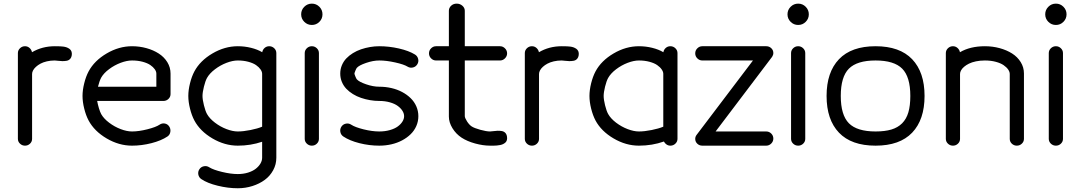

<svg xmlns="http://www.w3.org/2000/svg" viewBox="-20 -789 5855 1040"><path d="M76.9 -501.5Q76.9 -516.6 88.3 -527.6Q99.6 -538.6 115.5 -538.6Q129.6 -538.6 140.1 -529.2Q150.6 -519.8 153.3 -506.1Q208.5 -538.6 276.9 -538.6Q309.1 -538.6 323.2 -536.6Q332.5 -535.4 340.5 -532.6Q348.4 -529.8 355.8 -524.7Q363.3 -519.5 366.8 -510.9Q370.4 -502.2 368.9 -491Q366.9 -477.3 359.4 -469.4Q351.8 -461.4 340 -459.6Q328.1 -457.8 317.9 -457.9Q307.6 -458 294.6 -459.7Q281.5 -461.4 276.9 -461.4Q254.2 -461.4 233.9 -456.7Q213.6 -451.9 199.3 -444.2Q185.1 -436.5 174.6 -426.9Q164.1 -417.2 158.9 -407.3Q153.8 -397.5 153.8 -388.2V-36.6Q153.8 -21.5 142.5 -10.7Q131.1 0 115.5 0Q99.6 0 88.3 -10.9Q76.9 -21.7 76.9 -36.9Z M528.3 -368.9Q518.6 -350.8 510.7 -319.3H826.9V-390.4Q826.9 -401.6 818.4 -413.8Q809.8 -426 794.1 -436.8Q778.3 -447.5 752.3 -454.5Q726.3 -461.4 695.1 -461.4Q667.2 -461.4 633.8 -448.9Q600.3 -436.3 571.3 -414.7Q542.2 -393.1 528.3 -368.9ZM844 -113.5Q857.2 -122.6 872.3 -120Q887.5 -117.4 896.2 -104.5Q905.3 -91.1 902.7 -74.7Q900.1 -58.3 887 -49.6Q853.3 -27.1 800.2 -13.5Q747.1 0 695.1 0Q624.3 0 557.6 -39.2Q491 -78.4 460 -136.2Q445.3 -163.8 436.2 -200.7Q427 -237.5 427 -269.3Q427 -301 436.2 -337.9Q445.3 -374.8 460 -402.3Q491 -460.2 557.6 -499.4Q624.3 -538.6 695.1 -538.6Q735.6 -538.6 773.2 -528.2Q810.8 -517.8 839.8 -499.1Q868.9 -480.5 886.4 -452.1Q903.8 -423.8 903.8 -390.4V-279.3Q903.8 -264.2 892.5 -253.2Q881.1 -242.2 865.2 -242.2H506.3Q509.8 -222.7 515.9 -202.5Q522 -182.4 528.3 -170.7Q542.2 -146.2 571.3 -124.3Q600.3 -102.3 633.8 -89.6Q667.2 -76.9 695.1 -76.9Q731.7 -76.9 778 -88.6Q824.2 -100.3 844 -113.5Z M1101.3 -171.4Q1115.2 -146.7 1144.3 -124.6Q1173.3 -102.5 1206.8 -89.7Q1240.2 -76.9 1268.1 -76.9Q1298.1 -76.9 1336.9 -84.7Q1375.7 -92.5 1399.9 -102.8V-388.9Q1399.9 -400.4 1391.4 -412.8Q1382.8 -425.3 1367.1 -436.3Q1351.3 -447.3 1325.3 -454.3Q1299.3 -461.4 1268.1 -461.4Q1240.2 -461.4 1206.8 -448.6Q1173.3 -435.8 1144.3 -413.7Q1115.2 -391.6 1101.3 -366.9Q1092.3 -350.6 1084.6 -319.6Q1076.9 -288.6 1076.9 -269.3Q1076.9 -249.8 1084.6 -218.8Q1092.3 -187.7 1101.3 -171.4ZM1113.5 117.2Q1135.5 130.9 1182.9 142.3Q1230.2 153.8 1268.1 153.8Q1298.3 153.8 1323.9 145.8Q1349.4 137.7 1365.6 124.9Q1381.8 112.1 1390.9 96.6Q1399.9 81.1 1399.9 65.4V-21.2Q1337.4 0 1268.1 0Q1197.3 0 1130.6 -39.2Q1064 -78.4 1033 -136.2Q1018.3 -163.8 1009.2 -200.7Q1000 -237.5 1000 -269.3Q1000 -301 1009.2 -337.9Q1018.3 -374.8 1033 -402.3Q1064 -460.2 1130.6 -499.4Q1197.3 -538.6 1268.1 -538.6Q1304.9 -538.6 1339.7 -530Q1374.5 -521.5 1400.4 -506.1Q1403.1 -520.5 1413.6 -529.5Q1424.1 -538.6 1438.2 -538.6Q1454.1 -538.6 1465.5 -527.6Q1476.8 -516.6 1476.8 -501.5V-77.9V-74.7V65.4Q1476.8 101.6 1459.8 132.8Q1442.9 164.1 1414.2 185.3Q1385.5 206.5 1347.5 218.6Q1309.6 230.7 1268.1 230.7Q1215.1 230.7 1159.3 217Q1103.5 203.4 1070.6 181.2Q1057.4 172.4 1054.3 156.6Q1051.3 140.9 1060.1 127.7Q1068.8 114.5 1084.6 111.5Q1100.3 108.4 1113.5 117.2Z M1630.6 -501.5Q1630.6 -516.6 1642 -527.6Q1653.3 -538.6 1669.2 -538.6Q1684.8 -538.6 1696.2 -527.6Q1707.5 -516.6 1707.5 -501.5V-36.9Q1707.5 -21.7 1696.3 -10.9Q1685.1 0 1669.2 0Q1653.3 0 1642 -10.9Q1630.6 -21.7 1630.6 -36.9ZM1710 -670.7Q1693.1 -653.8 1669.2 -653.8Q1645.3 -653.8 1628.3 -670.7Q1611.3 -687.5 1611.3 -711.4Q1611.3 -735.4 1628.3 -752.3Q1645.3 -769.3 1669.2 -769.3Q1693.1 -769.3 1710 -752.3Q1726.8 -735.4 1726.8 -711.4Q1726.8 -687.5 1710 -670.7Z M2034.4 -242.2Q2009.5 -242.2 1984.5 -246.5Q1959.5 -250.7 1935.8 -258.8Q1912.1 -266.8 1891.6 -279.5Q1871.1 -292.2 1855.8 -308.2Q1840.6 -324.2 1831.8 -345.3Q1823 -366.5 1823 -390.4Q1823 -414.3 1831.8 -435.4Q1840.6 -456.5 1855.8 -472.5Q1871.1 -488.5 1891.6 -501.2Q1912.1 -513.9 1935.8 -522Q1959.5 -530 1984.5 -534.3Q2009.5 -538.6 2034.4 -538.6Q2087.4 -538.6 2140.9 -526.4Q2194.3 -514.2 2227.8 -493.7Q2241.2 -485.4 2245 -469.8Q2248.8 -454.3 2240.5 -440.9Q2232.2 -427.2 2216.8 -423.5Q2201.4 -419.7 2187.7 -428Q2168.2 -440.2 2120.6 -450.8Q2073 -461.4 2034.4 -461.4Q2001.2 -461.4 1962.9 -448.2Q1924.6 -435.1 1912.8 -421.4Q1909.4 -417.2 1904.7 -405.4Q1899.9 -393.6 1899.9 -390.4Q1899.9 -387.2 1904.7 -375.4Q1909.4 -363.5 1912.8 -359.4Q1924.6 -345.7 1962.9 -332.5Q2001.2 -319.3 2034.4 -319.3Q2068.4 -319.3 2100.1 -312Q2131.8 -304.7 2158.2 -290.6Q2184.6 -276.6 2204.3 -257.3Q2224.1 -238 2235.1 -212.9Q2246.1 -187.7 2246.1 -159.7Q2246.1 -131.6 2235.1 -106.4Q2224.1 -81.3 2204.3 -62Q2184.6 -42.7 2158.2 -28.7Q2131.8 -14.6 2100.1 -7.3Q2068.4 0 2034.4 0Q1980.5 0 1926.9 -13.5Q1873.3 -27.1 1839.8 -49.6Q1826.7 -58.3 1823.6 -74.1Q1820.6 -89.8 1829.3 -103Q1838.1 -116.2 1853.8 -119.3Q1869.4 -122.3 1882.6 -113.5Q1903.1 -99.9 1949.3 -88.4Q1995.6 -76.9 2034.4 -76.9Q2065.7 -76.9 2091.8 -84.4Q2117.9 -91.8 2134.4 -103.9Q2150.9 -116 2159.9 -130.5Q2168.9 -145 2168.9 -159.7Q2168.9 -174.3 2159.9 -188.7Q2150.9 -203.1 2134.4 -215.2Q2117.9 -227.3 2091.8 -234.7Q2065.7 -242.2 2034.4 -242.2Z M2534.9 -104.2Q2549.1 -95 2581.9 -85.9Q2614.7 -76.9 2634.5 -76.9Q2639.2 -76.9 2652 -78.6Q2664.8 -80.3 2675.2 -80.7Q2685.5 -81.1 2697.1 -79.3Q2708.7 -77.6 2716.6 -69.8Q2724.4 -62 2726.3 -48.3Q2727.8 -38.1 2725.5 -30Q2723.1 -22 2717.8 -17.1Q2712.4 -12.2 2705 -8.5Q2697.5 -4.9 2689 -3.4Q2680.4 -2 2671.6 -0.9Q2662.8 0.2 2654.8 0Q2646.7 -0.2 2640.1 0Q2636.2 0 2634.5 0Q2596.7 0 2553.5 -11.8Q2510.3 -23.7 2480.5 -43.2Q2450 -63.2 2430.7 -94.6Q2411.4 -126 2411.4 -157.5V-461.4H2342Q2326.4 -461.4 2315.1 -472.8Q2303.7 -484.1 2303.7 -500Q2303.7 -515.9 2315.1 -527.2Q2326.4 -538.6 2342 -538.6H2411.4V-730.7Q2411.4 -746.6 2423.6 -757.9Q2435.8 -769.3 2453.6 -769.3Q2471.7 -769.3 2484.6 -757.9Q2497.6 -746.6 2497.6 -730.7V-538.6H2688.2Q2703.9 -538.6 2715.3 -527.1Q2726.8 -515.6 2726.8 -500Q2726.8 -484.4 2715.3 -472.9Q2703.9 -461.4 2688.2 -461.4H2497.6V-160.4Q2497.6 -150.6 2509.5 -131.8Q2521.5 -113 2534.9 -104.2Z M2822.8 -501.5Q2822.8 -516.6 2834.1 -527.6Q2845.5 -538.6 2861.3 -538.6Q2875.5 -538.6 2886 -529.2Q2896.5 -519.8 2899.2 -506.1Q2954.3 -538.6 3022.7 -538.6Q3054.9 -538.6 3069.1 -536.6Q3078.4 -535.4 3086.3 -532.6Q3094.2 -529.8 3101.7 -524.7Q3109.1 -519.5 3112.7 -510.9Q3116.2 -502.2 3114.7 -491Q3112.8 -477.3 3105.2 -469.4Q3097.7 -461.4 3085.8 -459.6Q3074 -457.8 3063.7 -457.9Q3053.5 -458 3040.4 -459.7Q3027.3 -461.4 3022.7 -461.4Q3000 -461.4 2979.7 -456.7Q2959.5 -451.9 2945.2 -444.2Q2930.9 -436.5 2920.4 -426.9Q2909.9 -417.2 2904.8 -407.3Q2899.7 -397.5 2899.7 -388.2V-36.6Q2899.7 -21.5 2888.3 -10.7Q2877 0 2861.3 0Q2845.5 0 2834.1 -10.9Q2822.8 -21.7 2822.8 -36.9Z M3205.8 -402.3Q3236.8 -460.2 3303.5 -499.4Q3370.1 -538.6 3440.9 -538.6Q3477.8 -538.6 3512.6 -530Q3547.4 -521.5 3573.2 -506.1Q3575.9 -520.5 3586.4 -529.5Q3596.9 -538.6 3611.1 -538.6Q3627 -538.6 3638.3 -527.6Q3649.7 -516.6 3649.7 -501.5V-79.8V-76.9V-36.9Q3649.7 -21.7 3638.3 -10.9Q3627 0 3611.1 0Q3599.6 0 3590.2 -6.5Q3580.8 -12.9 3576.2 -22.5Q3512.7 0 3440.9 0Q3370.1 0 3303.5 -39.2Q3236.8 -78.4 3205.8 -136.2Q3191.2 -163.8 3182 -200.7Q3172.9 -237.5 3172.9 -269.3Q3172.9 -301 3182 -337.9Q3191.2 -374.8 3205.8 -402.3ZM3274.2 -171.4Q3288.1 -146.7 3317.1 -124.6Q3346.2 -102.5 3379.6 -89.7Q3413.1 -76.9 3440.9 -76.9Q3470.9 -76.9 3509.8 -84.7Q3548.6 -92.5 3572.8 -102.8V-388.9Q3572.8 -400.4 3564.2 -412.8Q3555.7 -425.3 3539.9 -436.3Q3524.2 -447.3 3498.2 -454.3Q3472.2 -461.4 3440.9 -461.4Q3413.1 -461.4 3379.6 -448.6Q3346.2 -435.8 3317.1 -413.7Q3288.1 -391.6 3274.2 -366.9Q3265.1 -350.6 3257.4 -319.6Q3249.8 -288.6 3249.8 -269.3Q3249.8 -249.8 3257.4 -218.8Q3265.1 -187.7 3274.2 -171.4Z M4130.4 0H3784.2Q3768.1 0 3757 -10.6Q3745.8 -21.2 3745.8 -36.6Q3745.8 -47.6 3752.2 -56.9L4058.6 -461.4H3784.2Q3768.6 -461.4 3757.2 -472.8Q3745.8 -484.1 3745.8 -500Q3745.8 -515.9 3757.2 -527.2Q3768.6 -538.6 3784.2 -538.6H4130.4Q4146.5 -538.6 4157.7 -528Q4168.9 -517.3 4168.9 -502Q4168.9 -491.2 4162.4 -481.4L3856.2 -76.9H4130.4Q4146.2 -76.9 4157.6 -65.6Q4168.9 -54.2 4168.9 -38.6Q4168.9 -22.9 4157.5 -11.5Q4146 0 4130.4 0Z M4264.9 -501.5Q4264.9 -516.6 4276.2 -527.6Q4287.6 -538.6 4303.5 -538.6Q4319.1 -538.6 4330.4 -527.6Q4341.8 -516.6 4341.8 -501.5V-36.9Q4341.8 -21.7 4330.6 -10.9Q4319.3 0 4303.5 0Q4287.6 0 4276.2 -10.9Q4264.9 -21.7 4264.9 -36.9ZM4344.2 -670.7Q4327.4 -653.8 4303.5 -653.8Q4279.5 -653.8 4262.6 -670.7Q4245.6 -687.5 4245.6 -711.4Q4245.6 -735.4 4262.6 -752.3Q4279.5 -769.3 4303.5 -769.3Q4327.4 -769.3 4344.2 -752.3Q4361.1 -735.4 4361.1 -711.4Q4361.1 -687.5 4344.2 -670.7Z M4722.7 -76.9Q4773.2 -76.9 4808.2 -87.4Q4843.3 -97.9 4866.5 -121.1Q4889.6 -144.3 4900.3 -180.5Q4910.9 -216.8 4910.9 -269.3Q4910.9 -372.8 4866.9 -417.1Q4823 -461.4 4722.7 -461.4Q4622.3 -461.4 4578.2 -417.1Q4534.2 -372.8 4534.2 -269.3Q4534.2 -165.8 4578.2 -121.3Q4622.3 -76.9 4722.7 -76.9ZM4920.8 -70.3Q4853.5 0 4722.7 0Q4591.8 0 4524.5 -70.3Q4457.3 -140.6 4457.3 -269.3Q4457.3 -397.9 4524.5 -468.3Q4591.8 -538.6 4722.7 -538.6Q4853.5 -538.6 4920.8 -468.3Q4988 -397.9 4988 -269.3Q4988 -140.6 4920.8 -70.3Z M5526.4 -36.9Q5526.4 -21.7 5515 -10.9Q5503.7 0 5487.8 0Q5472.2 0 5460.8 -10.7Q5449.5 -21.5 5449.5 -36.6V-388.2Q5449.5 -399.9 5440.9 -412.4Q5432.4 -424.8 5416.4 -435.9Q5400.4 -447 5373.8 -454.2Q5347.2 -461.4 5314.9 -461.4Q5288.8 -461.4 5266.4 -456.7Q5243.9 -451.9 5228.4 -444.2Q5212.9 -436.5 5201.8 -426.9Q5190.7 -417.2 5185.4 -407.3Q5180.2 -397.5 5180.2 -388.2V-36.6Q5180.2 -21.5 5168.8 -10.7Q5157.5 0 5141.8 0Q5126 0 5114.6 -10.9Q5103.3 -21.7 5103.3 -36.9V-501.5Q5103.3 -516.6 5114.6 -527.6Q5126 -538.6 5141.8 -538.6Q5156 -538.6 5166.5 -529.2Q5177 -519.8 5179.7 -506.1Q5234.9 -538.6 5314.9 -538.6Q5356.7 -538.6 5394.8 -528.2Q5432.9 -517.8 5462.2 -499.3Q5491.5 -480.7 5508.9 -452.5Q5526.4 -424.3 5526.4 -390.9Z M5660.9 -501.5Q5660.9 -516.6 5672.2 -527.6Q5683.6 -538.6 5699.5 -538.6Q5715.1 -538.6 5726.4 -527.6Q5737.8 -516.6 5737.8 -501.5V-36.9Q5737.8 -21.7 5726.6 -10.9Q5715.3 0 5699.5 0Q5683.6 0 5672.2 -10.9Q5660.9 -21.7 5660.9 -36.9ZM5740.2 -670.7Q5723.4 -653.8 5699.5 -653.8Q5675.5 -653.8 5658.6 -670.7Q5641.6 -687.5 5641.6 -711.4Q5641.6 -735.4 5658.6 -752.3Q5675.5 -769.3 5699.5 -769.3Q5723.4 -769.3 5740.2 -752.3Q5757.1 -735.4 5757.1 -711.4Q5757.1 -687.5 5740.2 -670.7Z"/></svg>

Font: Tecnico
Style: Grueso
Weight: 700
Version: Version 1.3